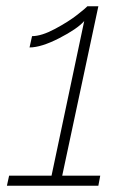

<svg xmlns="http://www.w3.org/2000/svg" viewBox="-20 -591 410 611"><path d="M9 -32H144L248 -524Q226 -499 168.5 -469.5Q111 -440 74 -440L82 -476Q112 -476 155 -499Q198 -522 226 -544Q254 -566 258 -571H293L178 -32H299L293 0H2Z"/></svg>

Font: Raleway-v4020 ExtraLight
Style: Italic
Weight: 275
Italic angle: -12°
Designer: Matt McInerney, Pablo Impallari, Rodrigo Fuenzalida
Foundry: Matt McInerney, Pablo Impallari, Rodrigo Fuenzalida
Version: Version 4.020;PS 004.020;hotconv 1.0.88;makeotf.lib2.5.64775